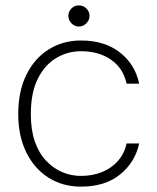

<svg xmlns="http://www.w3.org/2000/svg" viewBox="-20 -684 587 716"><path d="M282 12Q213 12 160 -22Q107 -56 77.5 -117Q48 -178 48 -258Q48 -344 78.5 -405.5Q109 -467 162 -500Q215 -533 282 -533Q370 -533 427 -488.5Q484 -444 499 -372H452Q440 -429 394.5 -461Q349 -493 282 -493Q232 -493 189.5 -467.5Q147 -442 121 -390.5Q95 -339 95 -258Q95 -199 110 -156Q125 -113 152 -84.5Q179 -56 212.5 -42Q246 -28 282 -28Q324 -28 359.5 -42Q395 -56 419.5 -83.5Q444 -111 452 -149H499Q484 -79 428 -33.5Q372 12 282 12ZM274 -585Q259 -585 247 -596.5Q235 -608 235 -625Q235 -641 246.5 -652.5Q258 -664 274 -664Q291 -664 302.5 -652Q314 -640 314 -625Q314 -609 302 -597Q290 -585 274 -585Z"/></svg>

Font: DM Sans 10pt ExtraLight
Style: Regular
Weight: 250
Version: Version 4.004;gftools[0.9.30]